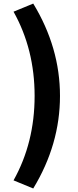

<svg xmlns="http://www.w3.org/2000/svg" viewBox="-20 -861 439 1086"><path d="M168 205.1 56.6 159.2Q175.8 -53.7 175.8 -318.4Q175.8 -582 56.6 -794.9L168 -840.8Q319.3 -591.8 319.3 -318.4Q319.3 -43.9 168 205.1Z"/></svg>

Font: Bpmf Zihi Sans Heavy
Style: Heavy
Weight: 900
Foundry: But Ko
Version: Version 1.320